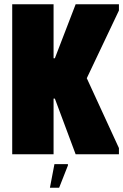

<svg xmlns="http://www.w3.org/2000/svg" viewBox="-20 -720 576 896"><path d="M37 0V-700H230V-448H236L333 -700H535V-671L385 -355L535 -29V0H333L236 -260H230V0ZM256 156H213L234 46H297V52Z"/></svg>

Font: Phudu Black
Style: Regular
Weight: 900
Version: Version 1.005;gftools[0.9.23]